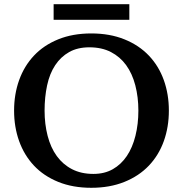

<svg xmlns="http://www.w3.org/2000/svg" viewBox="-20 -876 870 913"><path d="M47 -350Q47 -428 71 -495Q95 -562 141.5 -611.5Q188 -661 257 -689Q326 -717 414 -717Q502 -717 571.5 -689Q641 -661 688 -611.5Q735 -562 759 -495Q783 -428 783 -350Q783 -272 759 -205Q735 -138 688 -88.5Q641 -39 571.5 -11Q502 17 414 17Q326 17 257 -11Q188 -39 141.5 -88.5Q95 -138 71 -205Q47 -272 47 -350ZM192 -350Q192 -286 206.5 -230Q221 -174 250 -134Q279 -94 322.5 -71.5Q366 -49 424 -49Q477 -49 516.5 -71.5Q556 -94 583 -134Q610 -174 624 -230Q638 -286 638 -350Q638 -414 623.5 -470Q609 -526 580 -566Q551 -606 507.5 -628.5Q464 -651 405 -651Q349 -651 309 -628.5Q269 -606 242.5 -566Q216 -526 204 -470Q192 -414 192 -350ZM235 -782V-856H595V-782Z"/></svg>

Font: PT Serif Caption
Style: Semibold
Weight: 600
Designer: A.Korolkova, O.Umpeleva, V.Yefimov
Foundry: ParaType Ltd
Version: Version 1.00;May 2, 2020;FontCreator 12.0.0.2544 64-bit